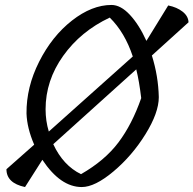

<svg xmlns="http://www.w3.org/2000/svg" viewBox="-20 -755 781 775"><path d="M310 0Q224 0 151 -110L81 0Q6 -16 6 -72L118 -171Q89 -238 87 -297Q86 -403 138 -506Q190 -609 270.5 -672Q351 -735 430 -735Q467 -735 504 -695.5Q541 -656 571 -590L659 -733Q694 -726 717 -708Q740 -690 741 -665L593 -531Q619 -448 621 -363Q621 -300 567 -213Q513 -126 438 -63Q363 0 310 0ZM164 -314Q164 -267 177 -224L516 -527Q484 -624 423 -684Q306 -629 235 -529.5Q164 -430 164 -314ZM530 -475 195 -173Q235 -87 307 -52Q403 -107 458 -180Q513 -253 550 -359Q542 -427 530 -475Z"/></svg>

Font: Tillana
Style: Regular
Weight: 400
Designer: Lipi Raval (Devanagari, Latin), Jonny Pinhorn (Latin)
Foundry: Indian Type Foundry
Version: Version 2.003;PS 1.0;hotconv 1.0.79;makeotf.lib2.5.61930; tt